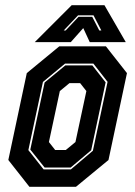

<svg xmlns="http://www.w3.org/2000/svg" viewBox="-20 -718 520 738"><path d="M93 0 12 -103 83 -437 208 -540H387L468 -437L397 -103L272 0ZM147.5 -67H252.5L337 -138.5L393.5 -403.5L339 -473.5H230L145 -403L89 -141ZM151.5 -74 96.5 -143 151.5 -401 231 -466.5H335L386 -401.5L330.5 -140.5L251.5 -74ZM192 -141.5H233L270 -172L312 -368L288 -398.5H247L210 -368L168 -172ZM255.5 -698H381.5L463.5 -556H325L300 -610L252 -556H113.5ZM280 -659 225 -601H232.5L282 -653.5H334.5L361.5 -601H369.5L339.5 -659Z"/></svg>

Font: Tourney Condensed ExtraBold
Style: Italic
Weight: 800
Width: 3
Italic angle: -12°
Designer: Tyler Finck
Foundry: Etcetera Type Co
Version: Version 1.010; ttfautohint (v1.8.3)